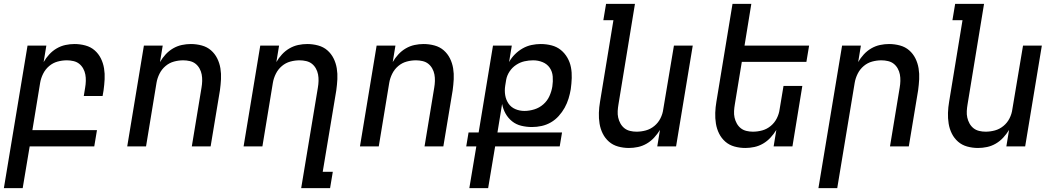

<svg xmlns="http://www.w3.org/2000/svg" viewBox="-27 -755 5447 990"><path d="M-7 215 115 -520H212L198 -435Q210 -456 227 -474.5Q244 -493 265.5 -505.5Q287 -518 310.5 -523Q334 -528 357 -528Q386 -528 413.5 -520.5Q441 -513 461 -495.5Q481 -478 493 -454Q505 -430 509.5 -402.5Q514 -375 512.5 -346.5Q511 -318 507 -289L502 -260H405L412 -303Q415 -320 415.5 -337.5Q416 -355 413 -371Q410 -387 402 -401.5Q394 -416 381.5 -426Q369 -436 352 -440Q335 -444 318 -444Q294 -444 270 -437.5Q246 -431 226.5 -414.5Q207 -398 195.5 -375Q184 -352 180 -328L140 -84H473L459 0H126L90 215Z M629 0 715 -520H812L798 -435Q810 -456 827 -474.5Q844 -493 865.5 -505.5Q887 -518 910.5 -523Q934 -528 957 -528Q986 -528 1013.5 -520.5Q1041 -513 1061 -495.5Q1081 -478 1093 -454Q1105 -430 1109.5 -402.5Q1114 -375 1112.5 -346.5Q1111 -318 1107 -289L1059 0H962L1012 -303Q1015 -320 1015.5 -337.5Q1016 -355 1013 -371Q1010 -387 1002 -401.5Q994 -416 981.5 -426Q969 -436 952 -440Q935 -444 918 -444Q894 -444 870 -437.5Q846 -431 826.5 -414.5Q807 -398 795.5 -375Q784 -352 780 -328L726 0Z M1526 215 1612 -303Q1615 -320 1615.5 -337.5Q1616 -355 1613 -371Q1610 -387 1602 -401.5Q1594 -416 1581.5 -426Q1569 -436 1552 -440Q1535 -444 1518 -444Q1494 -444 1470 -437.5Q1446 -431 1426.5 -414.5Q1407 -398 1395.5 -375Q1384 -352 1380 -328L1326 0H1229L1315 -520H1412L1398 -435Q1410 -456 1427 -474.5Q1444 -493 1465.5 -505.5Q1487 -518 1510.5 -523Q1534 -528 1557 -528Q1586 -528 1613.5 -520.5Q1641 -513 1661 -495.5Q1681 -478 1693 -454Q1705 -430 1709.5 -402.5Q1714 -375 1712.5 -346.5Q1711 -318 1707 -289L1637 131H1689L1675 215Z M1829 0 1915 -520H2012L1998 -435Q2010 -456 2027 -474.5Q2044 -493 2065.5 -505.5Q2087 -518 2110.5 -523Q2134 -528 2157 -528Q2186 -528 2213.5 -520.5Q2241 -513 2261 -495.5Q2281 -478 2293 -454Q2305 -430 2309.5 -402.5Q2314 -375 2312.5 -346.5Q2311 -318 2307 -289L2259 0H2162L2212 -303Q2215 -320 2215.5 -337.5Q2216 -355 2213 -371Q2210 -387 2202 -401.5Q2194 -416 2181.5 -426Q2169 -436 2152 -440Q2135 -444 2118 -444Q2094 -444 2070 -437.5Q2046 -431 2026.5 -414.5Q2007 -398 1995.5 -375Q1984 -352 1980 -328L1926 0Z M2393 215 2429 0H2377L2389 -72H2441L2515 -520H2612L2598 -435Q2610 -457 2628 -475Q2646 -493 2668 -505.5Q2690 -518 2714 -523Q2738 -528 2761 -528Q2790 -528 2817 -521Q2844 -514 2864.5 -497.5Q2885 -481 2898.5 -457.5Q2912 -434 2917 -407.5Q2922 -381 2921 -352.5Q2920 -324 2916 -295Q2912 -271 2904.5 -246.5Q2897 -222 2884.5 -199.5Q2872 -177 2854 -157Q2836 -137 2813.5 -124Q2791 -111 2766 -105.5Q2741 -100 2716 -100Q2688 -100 2661 -106.5Q2634 -113 2613.5 -129.5Q2593 -146 2580 -169Q2567 -192 2562 -219L2538 -72H2871L2859 0H2526L2490 215ZM2677 -183Q2702 -183 2728 -191Q2754 -199 2774.5 -217Q2795 -235 2806 -259.5Q2817 -284 2821 -309Q2825 -335 2823 -360.5Q2821 -386 2807.5 -405.5Q2794 -425 2771 -434.5Q2748 -444 2722 -444Q2700 -444 2677.5 -439Q2655 -434 2634.5 -420.5Q2614 -407 2600.5 -386.5Q2587 -366 2583 -344L2578 -313Q2574 -288 2578 -264Q2582 -240 2595 -221Q2608 -202 2630 -192.5Q2652 -183 2677 -183Z M3216 8Q3187 8 3160 0.5Q3133 -7 3113 -24.5Q3093 -42 3081 -66Q3069 -90 3064.5 -117.5Q3060 -145 3061 -173.5Q3062 -202 3067 -231L3136 -651H3084L3098 -735H3247L3162 -217Q3159 -200 3158 -182.5Q3157 -165 3160.5 -149Q3164 -133 3172 -118.5Q3180 -104 3192.5 -94Q3205 -84 3221.5 -80Q3238 -76 3255 -76Q3279 -76 3303 -82.5Q3327 -89 3347 -105.5Q3367 -122 3378.5 -145Q3390 -168 3393 -192L3448 -520H3545L3459 0H3362L3376 -85Q3363 -64 3346 -45.5Q3329 -27 3307.5 -14.5Q3286 -2 3262.5 3Q3239 8 3216 8Z M3816 8Q3787 8 3760 0.5Q3733 -7 3713 -24.5Q3693 -42 3681 -66Q3669 -90 3664.5 -117.5Q3660 -145 3661 -173.5Q3662 -202 3667 -231L3750 -735H3847L3812 -520H4145L4131 -436H3798L3762 -217Q3759 -200 3758 -182.5Q3757 -165 3760.5 -149Q3764 -133 3772 -118.5Q3780 -104 3792.5 -94Q3805 -84 3821.5 -80Q3838 -76 3855 -76Q3879 -76 3903 -82.5Q3927 -89 3947 -105.5Q3967 -122 3978.5 -145Q3990 -168 3993 -192L4013 -312H4110L4059 0H3962L3976 -85Q3963 -64 3946 -45.5Q3929 -27 3907.5 -14.5Q3886 -2 3862.5 3Q3839 8 3816 8Z M4193 215 4315 -520H4412L4398 -435Q4410 -456 4427 -474.5Q4444 -493 4465.5 -505.5Q4487 -518 4510.5 -523Q4534 -528 4557 -528Q4586 -528 4613.5 -520.5Q4641 -513 4661 -495.5Q4681 -478 4693 -454Q4705 -430 4709.5 -402.5Q4714 -375 4712.5 -346.5Q4711 -318 4707 -289L4659 0H4562L4612 -303Q4615 -320 4615.5 -337.5Q4616 -355 4613 -371Q4610 -387 4602 -401.5Q4594 -416 4581.5 -426Q4569 -436 4552 -440Q4535 -444 4518 -444Q4494 -444 4470 -437.5Q4446 -431 4426.5 -414.5Q4407 -398 4395.5 -375Q4384 -352 4380 -328L4290 215Z M5016 8Q4987 8 4960 0.5Q4933 -7 4913 -24.5Q4893 -42 4881 -66Q4869 -90 4864.5 -117.5Q4860 -145 4861 -173.5Q4862 -202 4867 -231L4936 -651H4884L4898 -735H5047L4962 -217Q4959 -200 4958 -182.5Q4957 -165 4960.5 -149Q4964 -133 4972 -118.5Q4980 -104 4992.5 -94Q5005 -84 5021.5 -80Q5038 -76 5055 -76Q5079 -76 5103 -82.5Q5127 -89 5147 -105.5Q5167 -122 5178.5 -145Q5190 -168 5193 -192L5248 -520H5345L5259 0H5162L5176 -85Q5163 -64 5146 -45.5Q5129 -27 5107.5 -14.5Q5086 -2 5062.5 3Q5039 8 5016 8Z"/></svg>

Font: Iosevka Md Ex Obl
Style: Regular
Weight: 500
Width: 7
Italic angle: -9°
Monospace: yes
Designer: Belleve Invis
Foundry: Belleve Invis
Version: Version 32.5.0; ttfautohint (v1.8.4)